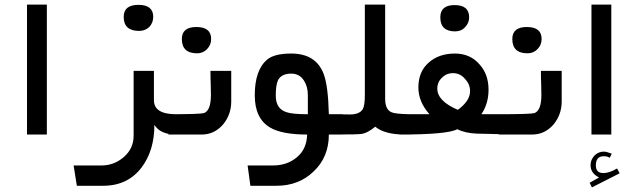

<svg xmlns="http://www.w3.org/2000/svg" viewBox="-20 -583 2767 832"><path d="M183 -563V0H97V-563Z M427 222H313L299 134H420Q474 134 516 98Q559 61 559 5V-276H647V-149Q647 -88 743 -88V0Q675 0 649 -42Q649 69 594 142Q534 222 427 222ZM516 -510Q516 -562 580 -562Q644 -562 644 -510Q644 -485 627 -466Q608 -449 583 -449Q516 -449 516 -510Z M854 0H710V-88Q846 -88 864 -93Q894 -104 894 -172Q894 -193 893 -224Q892 -239 892 -276H982V-143Q982 -87 947 -44Q909 0 854 0ZM768 -414Q768 -466 831 -466Q895 -466 895 -414Q895 -388 877 -370Q860 -352 834 -352Q768 -352 768 -414Z M1178 222H1065L1053 134H1163Q1225 134 1267 98Q1309 63 1311 0Q1202 0 1151 -30Q1084 -69 1084 -170Q1084 -280 1138 -325Q1169 -351 1242 -351Q1348 -351 1382 -264Q1402 -213 1405 -88H1463V0H1405Q1405 97 1340 159Q1276 222 1178 222ZM1175 -168Q1175 -112 1221 -97Q1246 -88 1314 -88V-171Q1314 -208 1297 -234Q1278 -264 1242 -264Q1200 -264 1185 -236Q1175 -216 1175 -168Z M1433 0V-88Q1457 -87 1496 -87Q1538 -87 1552 -110Q1561 -125 1561 -173V-563H1649V-155Q1649 -107 1678 -96Q1694 -89 1760 -88V0H1734Q1647 0 1606 -34Q1573 -7 1549 -3Q1532 0 1433 0Z M1711 0V-88H1841Q1793 -142 1793 -204Q1793 -273 1838 -312Q1882 -351 1951 -351Q2017 -351 2057 -305Q2097 -262 2097 -194Q2097 -134 2066 -88H2183V0Q2182 0 2132 -2L2045 -4Q1997 -6 1961 -23Q1920 0 1711 0ZM1875 -199Q1875 -145 1964 -107Q2017 -146 2017 -188Q2017 -218 1995 -241Q1975 -265 1945.5 -266Q1916 -267 1896 -247Q1875 -228 1875 -199ZM1888 -508Q1888 -561 1950 -561Q2013 -561 2013 -508Q2013 -483 1995 -465Q1979 -447 1952 -447Q1888 -447 1888 -508Z M2286 0H2142V-88Q2278 -88 2296 -93Q2326 -104 2326 -172Q2326 -193 2325 -224Q2324 -239 2324 -276H2414V-143Q2414 -87 2379 -44Q2341 0 2286 0ZM2200 -414Q2200 -466 2263 -466Q2327 -466 2327 -414Q2327 -388 2309 -370Q2292 -352 2266 -352Q2200 -352 2200 -414Z M2665 168 2545 229 2535 209 2576 186Q2539 168 2539 132Q2539 110 2556 91Q2573 74 2597 74Q2608 74 2631 83L2622 101Q2614 94 2596 94Q2562 94 2562 134Q2562 167 2595 167Q2620 167 2654 147ZM2629 -563V0H2543V-563Z"/></svg>

Font: Yekan
Style: Regular
Weight: 400
Designer: ParsMizban Co
Foundry: ParsMizban Co
Version: Version 2.000